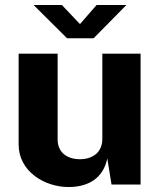

<svg xmlns="http://www.w3.org/2000/svg" viewBox="-20 -743 652 773"><path d="M256 10C334 10 395 -24 412 -105L429 0H546V-527H392V-184C392 -158 383 -138 368 -124C351 -110 330 -102 302 -102C251 -102 212 -128 212 -182V-527H55V-161C55 -54 158 10 256 10ZM357 -589 489 -723H369L302 -646L229 -723H115L250 -589Z"/></svg>

Font: Cheyenne Sans
Style: Bold
Weight: 700
Designer: The Public Sans project authors (U.S. Web Design System), Libre Franklin designed by Pablo Impallari and Rodrigo Fuenzal
Foundry: The Cheyenne Sans Project Authors
Version: Version 2.007